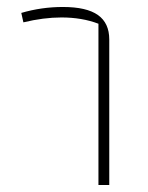

<svg xmlns="http://www.w3.org/2000/svg" viewBox="-20 -530 423 550"><path d="M262 -462Q215 -480 156 -480Q105 -480 47 -466L41 -493Q99 -510 160 -510Q228 -510 260.5 -487Q293 -464 293 -417V0H262Z"/></svg>

Font: Athiti ExtraLight
Style: Regular
Weight: 250
Version: Version 1.032